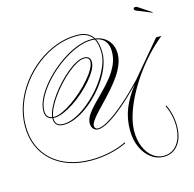

<svg xmlns="http://www.w3.org/2000/svg" viewBox="-282 -1216 1973 1951"><g transform="rotate(-15 705.0 -241.0)"><path d="M1401 262Q1401 147 1351 40L1360 35Q1411 144 1411 263Q1411 344 1385.5 404.5Q1360 465 1313.5 498.5Q1267 532 1204 532Q1128 532 1067.5 486Q1007 440 972 360.5Q937 281 937 181Q937 62 978 -41Q1019 -144 1104 -255Q1000 -148 908.5 -70.5Q817 7 745.5 48.5Q674 90 630 90Q599 90 579.5 68Q560 46 560 10Q560 -33 589.5 -77.5Q619 -122 665 -169.5Q711 -217 763.5 -269.5Q816 -322 862 -379.5Q908 -437 937.5 -501.5Q967 -566 967 -638Q967 -777 843 -799Q871 -743 871 -652Q871 -589 846 -519.5Q821 -450 777 -382Q733 -314 676 -253.5Q619 -193 555 -146Q491 -99 426.5 -72Q362 -45 302 -45Q256 -45 231.5 -68Q207 -91 207 -133Q207 -137 207 -141Q137 -153 137 -232Q137 -290 167 -354.5Q197 -419 249 -484.5Q301 -550 367.5 -609Q434 -668 507.5 -714Q581 -760 654.5 -786.5Q728 -813 793 -813Q809 -813 825 -811Q778 -883 664 -883Q551 -883 443.5 -842Q336 -801 242 -728.5Q148 -656 77 -561Q6 -466 -34 -356.5Q-74 -247 -74 -132Q-74 -18 -35 74Q4 166 77 232Q150 298 252.5 333Q355 368 482 368Q581 368 677.5 347Q774 326 853 287L856 297Q776 336 678 357Q580 378 482 378Q353 378 249 342Q145 306 70.5 239Q-4 172 -44 78Q-84 -16 -84 -132Q-84 -248 -43.5 -359.5Q-3 -471 69 -567.5Q141 -664 236 -737Q331 -810 440 -851.5Q549 -893 664 -893Q788 -893 837 -810Q920 -798 969 -742.5Q1018 -687 1018 -603Q1018 -546 995 -489Q972 -432 934 -377Q896 -322 851 -270.5Q806 -219 761 -172Q716 -125 678 -84.5Q640 -44 617 -11Q594 22 594 45Q594 61 604 70.5Q614 80 630 80Q675 80 751.5 33Q828 -14 926.5 -99.5Q1025 -185 1134 -301L1438 -661H1494Q1407 -591 1329 -505.5Q1251 -420 1186.5 -326.5Q1122 -233 1075 -139.5Q1028 -46 1002 42Q976 130 976 205Q976 296 1005.5 367.5Q1035 439 1087 480.5Q1139 522 1204 522Q1264 522 1308 489.5Q1352 457 1376.5 398.5Q1401 340 1401 262ZM217 -133Q217 -55 303 -55Q358 -55 420 -82.5Q482 -110 544.5 -157.5Q607 -205 664 -265.5Q721 -326 765 -393Q809 -460 835 -527Q861 -594 861 -652Q861 -746 831 -801Q813 -803 793 -803Q730 -803 658 -776.5Q586 -750 513.5 -705Q441 -660 375 -601.5Q309 -543 258 -479Q207 -415 177 -351.5Q147 -288 147 -232Q147 -162 208 -151Q213 -194 239 -248Q265 -302 305.5 -358.5Q346 -415 394.5 -467.5Q443 -520 494 -562Q545 -604 592 -628.5Q639 -653 676 -653Q743 -653 743 -588Q743 -551 717 -504Q691 -457 647.5 -406.5Q604 -356 550 -308Q496 -260 438 -222Q380 -184 326 -161.5Q272 -139 230 -139Q223 -139 217 -140Q217 -136 217 -133ZM676 -643Q641 -643 595.5 -618.5Q550 -594 500 -552.5Q450 -511 402 -459Q354 -407 314 -351.5Q274 -296 248.5 -243.5Q223 -191 218 -150Q224 -149 230 -149Q268 -149 319 -172.5Q370 -196 426 -235Q482 -274 536 -322.5Q590 -371 633.5 -421.5Q677 -472 703 -518Q729 -564 729 -597Q729 -643 676 -643ZM1469 -912 1311 -977Q1293 -985 1293 -998Q1293 -1014 1312 -1014Q1317 -1014 1323.5 -1012.5Q1330 -1011 1337 -1006L1472 -916Z"/></g></svg>

Font: Ballet 16pt
Style: Regular
Weight: 400
Designer: Maximiliano R. Sproviero
Foundry: Omnibus-Type
Version: Version 1.100; ttfautohint (v1.8.3)